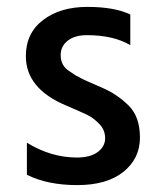

<svg xmlns="http://www.w3.org/2000/svg" viewBox="-20 -532 459 557"><path d="M58 -25V-118Q128 -75 203 -75Q242 -75 263.5 -91Q285 -107 285 -131Q285 -155 268 -172.5Q251 -190 233.5 -198.5Q216 -207 174 -225Q55 -274 55 -369Q55 -436 105 -474Q155 -512 233.5 -512Q312 -512 358 -490V-401Q309 -430 232 -430Q197 -430 176.5 -414Q156 -398 156 -372Q156 -341 182 -325Q190 -320 194.5 -316.5Q199 -313 209.5 -308Q220 -303 225 -300Q240 -293 279.5 -276Q319 -259 352.5 -226.5Q386 -194 386 -133Q386 -72 338 -33.5Q290 5 204 5Q118 5 58 -25Z"/></svg>

Font: Hind Colombo Medium
Style: Regular
Weight: 500
Designer: Jyotish Sonowal, Aditi Pimprikar
Foundry: Indian Type Foundry
Version: Version 1.000;PS 1.0;hotconv 1.0.86;makeotf.lib2.5.63406; tt